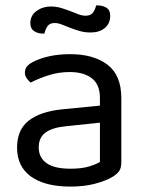

<svg xmlns="http://www.w3.org/2000/svg" viewBox="-20 -675 539 709"><path d="M240 -52Q282 -52 309.5 -60.5Q337 -69 349 -77V-222L225 -209Q173 -204 148 -185.5Q123 -167 123 -131Q123 -93 152 -72.5Q181 -52 240 -52ZM239 -475Q326 -475 377 -436Q428 -397 428 -313V-76Q428 -54 419.5 -42.5Q411 -31 394 -21Q370 -7 330.5 3.5Q291 14 240 14Q146 14 94.5 -23Q43 -60 43 -130Q43 -196 86 -229.5Q129 -263 207 -271L349 -285V-313Q349 -363 319 -386Q289 -409 238 -409Q196 -409 159 -397Q122 -385 93 -370Q85 -377 78.5 -386Q72 -395 72 -406Q72 -420 79 -429Q86 -438 101 -446Q128 -460 163 -467.5Q198 -475 239 -475ZM167 -651Q188 -651 206 -645.5Q224 -640 239.5 -634Q255 -628 269 -622.5Q283 -617 296 -617Q314 -617 322.5 -627.5Q331 -638 335 -655H341Q359 -655 373 -646.5Q387 -638 387 -617Q387 -588 367 -571.5Q347 -555 314 -555Q293 -555 274 -560.5Q255 -566 238.5 -572.5Q222 -579 208 -584.5Q194 -590 182 -590Q164 -590 156 -579Q148 -568 144 -551H138Q120 -551 106 -560Q92 -569 92 -589Q92 -618 115 -634.5Q138 -651 167 -651Z"/></svg>

Font: Baloo Chettan 2
Style: Regular
Weight: 400
Designer: Maithili Shingre, Unnati Kotecha and Ek Type
Foundry: Ek Type
Version: Version 1.640;hotconv 1.0.111;makeotfexe 2.5.65597; ttfautoh